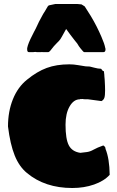

<svg xmlns="http://www.w3.org/2000/svg" viewBox="-20 -913 584 961"><path d="M497 -185Q508 -178 508 -170V-168Q528 -119 529 -38Q501 -7 451 10.5Q401 28 342 28Q205 28 115 -47Q76 -79 53.5 -135Q31 -191 20 -280Q20 -355 44.5 -416Q69 -477 115 -514Q165 -555 214 -573Q263 -591 327 -591Q340 -591 349 -590Q358 -589 371 -587Q384 -585 408 -581Q412 -581 417 -580.5Q422 -580 429 -580L453 -574Q471 -569 484 -569Q487 -569 488 -566Q490 -565 490.5 -563.5Q491 -562 492 -561Q495 -557 498 -557H500L502 -540Q502 -537 502.5 -531Q503 -525 504 -514Q505 -496 505.5 -483.5Q506 -471 506 -460Q506 -435 502.5 -424Q499 -413 488 -407L421 -416H410Q401 -416 399 -416.5Q397 -417 394.5 -417.5Q392 -418 381 -417L380 -416Q349 -416 328.5 -380.5Q308 -345 308 -289Q308 -217 324.5 -185.5Q341 -154 382 -148L415 -152Q431 -154 448.5 -164Q466 -174 497 -185ZM147 -652H125Q116 -652 116 -665V-672Q120 -695 143 -739Q146 -744 149.5 -752Q153 -760 159 -770L175 -804L196 -843Q200 -848 205.5 -858Q211 -868 219 -881L224 -886L257 -893H367L388 -891L404 -881L435 -832Q465 -782 488 -728Q503 -694 507 -672L508 -669V-665Q508 -652 497 -652H403Q398 -652 393 -659Q380 -674 375 -681.5Q370 -689 366 -696Q362 -701 359 -704.5Q356 -708 353 -712Q343 -724 333 -738Q323 -752 311 -768Q298 -745 290 -730Q282 -715 275 -708L265 -698Q248 -681 237.5 -666.5Q227 -652 221 -652H193L190 -653L187 -652H165Q161 -652 158 -653Q149 -653 147 -652Z"/></svg>

Font: Sigmar
Style: Regular
Weight: 400
Designer: Vernon Adams
Foundry: Vernon Adams
Version: Version 1.000; ttfautohint (v1.8.4.7-5d5b);gftools[0.9.24]